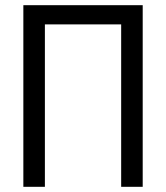

<svg xmlns="http://www.w3.org/2000/svg" viewBox="-20 -720 640 740"><path d="M447 -626H153V0H70V-700H530V0H447Z"/></svg>

Font: PT Mono
Style: Regular
Weight: 400
Monospace: yes
Designer: A.Korolkova, I.Chaeva
Foundry: ParaType Ltd
Version: Version 1.001W OFL